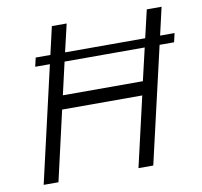

<svg xmlns="http://www.w3.org/2000/svg" viewBox="-77 -773 899 855"><g transform="rotate(-10 372.0 -345.0)"><path d="M744.1 -564.5 734.9 -524.4H669.4L548.3 0H481.4L554.2 -315.9H191.9L119.6 0H52.7L173.3 -524.4H106.9L116.2 -564.5H182.6L211.4 -689.9H278.3L249 -564.5H611.3L640.6 -689.9H707.5L678.7 -564.5ZM567.9 -377.9 602.1 -524.4H239.7L206.1 -377.9Z"/></g></svg>

Font: HK Grotesk Legacy
Style: Italic
Weight: 400
Italic angle: -13°
Designer: Alfredo Marco Pradil
Foundry: Hanken Design Co.
Version: Version 2.022;PS 002.022;hotconv 1.0.88;makeotf.lib2.5.64775